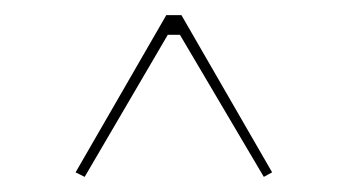

<svg xmlns="http://www.w3.org/2000/svg" viewBox="-20 -728 460 254"><path d="M340 -500 329 -494 218 -682H202L92 -494L80 -500L200 -708H220Z"/></svg>

Font: Kalnia Glaze Thin
Style: Regular
Weight: 100
Version: Version 1.110